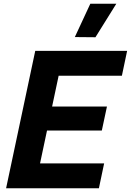

<svg xmlns="http://www.w3.org/2000/svg" viewBox="-20 -1014 705 1034"><path d="M528.4 -311.2H142.6L170.2 -440.4H556ZM636.4 -606H205.2L233.4 -740H664.6ZM512.6 0H76.4L104.6 -134H540.8ZM167.2 0H12.8L169.8 -740H324.2ZM606.4 -993.8 494 -813.4 383 -814.4 466.4 -993.8Z"/></svg>

Font: Be Vietnam Pro Variable Thin
Style: Italic
Weight: 100
Italic angle: -12°
Designer: Lam Bao, Tony Le, Vietanh Nguyen
Foundry: Yellow Type Foundry
Version: Version 1.002